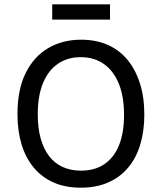

<svg xmlns="http://www.w3.org/2000/svg" viewBox="-20 -857 750 890"><path d="M355 13Q283 13 228.5 -11Q174 -35 136.5 -80Q99 -125 80 -187.5Q61 -250 61 -328Q61 -442 99 -518.5Q137 -595 203.5 -634Q270 -673 356 -673Q423 -673 477 -650Q531 -627 569 -582Q607 -537 628 -472.5Q649 -408 649 -326Q649 -249 630 -186.5Q611 -124 573.5 -79.5Q536 -35 481 -11Q426 13 355 13ZM355 -66Q420 -66 464.5 -96.5Q509 -127 532 -184.5Q555 -242 555 -325Q555 -409 531 -468.5Q507 -528 462 -560Q417 -592 354 -592Q293 -592 248 -561Q203 -530 179 -471Q155 -412 155 -327Q155 -264 168.5 -215.5Q182 -167 207.5 -133.5Q233 -100 270.5 -83Q308 -66 355 -66ZM222 -766V-837H490V-766Z"/></svg>

Font: Bricolage Grotesque 18pt
Style: Regular
Weight: 400
Version: Version 1.001;gftools[0.9.33.dev8+g029e19f]